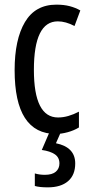

<svg xmlns="http://www.w3.org/2000/svg" viewBox="-20 -567 387 827"><path d="M221 10Q43 10 43 -265Q43 -397 87.5 -472Q132 -547 223 -547Q255 -547 280 -540.5Q305 -534 326 -522L301 -455Q263 -475 229 -475Q126 -475 126 -266Q126 -61 230 -61Q252 -61 274.5 -67.5Q297 -74 320 -86V-18Q299 -5 271.5 2.5Q244 10 221 10ZM304 137Q304 187 273 213.5Q242 240 186 240Q150 240 130 234V180Q150 186 173 186Q205 186 220.5 172.5Q236 159 236 137Q236 111 216 97.5Q196 84 160 79L194 0H243L221 50Q304 67 304 137Z"/></svg>

Font: Noto Sans Lao ExtraCondensed
Style: Regular
Weight: 400
Width: 2
Designer: Monotype Design Team
Foundry: Monotype Imaging Inc.
Version: Version 2.003; ttfautohint (v1.8.4.7-5d5b)